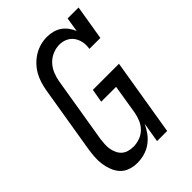

<svg xmlns="http://www.w3.org/2000/svg" viewBox="-221 -838 941 941"><g transform="rotate(-45 250.0 -367.5)"><path d="M162 8Q136 8 112.5 0Q89 -8 73 -25Q57 -42 48 -65Q39 -88 35.5 -112.5Q32 -137 34 -163Q36 -189 40 -214L97 -559Q101 -582 108 -605Q115 -628 127 -649Q139 -670 156.5 -688Q174 -706 195 -718.5Q216 -731 239 -737Q262 -743 285 -743Q306 -743 326 -737.5Q346 -732 361.5 -721Q377 -710 389 -694Q401 -678 408 -660L420 -735H496L466 -554H390Q394 -577 390 -598.5Q386 -620 374.5 -637Q363 -654 343.5 -663.5Q324 -673 301 -673Q278 -673 254.5 -663.5Q231 -654 213.5 -635.5Q196 -617 186.5 -594Q177 -571 173 -548L116 -203Q114 -186 113 -169Q112 -152 115 -136Q118 -120 125 -105.5Q132 -91 143.5 -81Q155 -71 171 -66.5Q187 -62 204 -62Q226 -62 248.5 -70Q271 -78 287.5 -94.5Q304 -111 313 -132.5Q322 -154 326 -176L351 -330H248L260 -400H441L375 0H305L322 -103Q311 -79 295.5 -58Q280 -37 258.5 -21.5Q237 -6 211.5 1Q186 8 162 8Z"/></g></svg>

Font: Iosevka Curly Slab
Style: Italic
Weight: 400
Italic angle: -9°
Monospace: yes
Designer: Belleve Invis
Foundry: Belleve Invis
Version: Version 22.1.2; ttfautohint (v1.8.4)